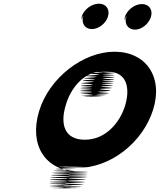

<svg xmlns="http://www.w3.org/2000/svg" viewBox="-20 -1040 868 1043"><path d="M515.8 -1020C476.5 -1019 435.1 -988 422.8 -948C410.6 -908 435.5 -983 423.6 -944C412 -906 436.2 -982 424.6 -944C412.7 -905 437.6 -980 427 -942C416.4 -904 440.9 -981 430.6 -944C420.3 -907 443.8 -984 432.5 -947C421.2 -910 443.8 -987 432.4 -950C420.8 -912 441.7 -882 479.7 -882C516.7 -882 556.4 -914 567.1 -952C577.7 -990 555.2 -1021 515.8 -1020ZM749.2 -1018C709.9 -1017 669.1 -985 656.9 -945C644.7 -905 668.9 -981 657 -942C645.4 -904 669.3 -979 657.7 -941C645.8 -902 671 -978 660.4 -940C649.8 -902 674 -978 663.7 -941C653.4 -904 678.2 -982 666.9 -945C655.6 -908 677.1 -985 665.8 -948C654.2 -910 675.7 -879 713.7 -879C750.7 -879 789.8 -912 800.4 -950C811.1 -988 788.5 -1019 749.2 -1018ZM192.6 -437C136.7 -254 222.9 -111 406 -108C583.8 -104 221.9 -101 404.7 -97C582.4 -93 221.5 -90 403.3 -86C580.1 -82 218.5 -80 400.5 -77C577.6 -74 214.7 -71 396.5 -67C572.3 -63 210 -59 391.5 -54C567 -49 203.8 -45 384.5 -41C560.3 -37 196.1 -33 376.2 -30C551.3 -27 187.6 -25 369.3 -24C545 -23 182 -23 361.7 -22C536.4 -21 171.1 -20 350.8 -19C525.5 -18 160.2 -17 340.2 -17C514.2 -17 150.2 -17 330.2 -17C505.2 -17 142.2 -17 322.2 -17C497.2 -17 133.5 -18 313.8 -19C489.1 -20 125.4 -21 307.7 -22C484 -23 122.6 -25 304.6 -28C481.5 -31 119.1 -33 301.7 -35C479.3 -37 119.5 -41 302.5 -44C480.4 -47 119.3 -50 302.5 -54C480.7 -58 120.3 -63 304.5 -67C482.7 -71 122.9 -75 307.2 -79C486.4 -83 126.6 -87 311.8 -91C492 -95 132.3 -99 318.5 -103C498.7 -107 140.9 -111 326.9 -114C507.8 -117 150.7 -120 340.2 -125C524.4 -129 169.7 -133 358.3 -135C541.9 -137 185.2 -138 370.2 -138C550.2 -138 192.2 -138 381.2 -138C564.2 -138 207.6 -136 393.7 -133C574.7 -130 215.4 -129 399.1 -128C577.5 -126 754.7 -264 811.4 -443C868.2 -622 773 -759 602 -759C432 -759 247.9 -618 192.6 -437ZM335.9 -464C360.6 -558 435.6 -653 539.6 -653H526.6C633.6 -653 410 -651 512.4 -649C615.8 -647 389.6 -643 491.1 -638C593.5 -633 369.3 -629 475.1 -625C581.9 -621 360.3 -616 466.1 -612C572.9 -608 351.7 -604 458.1 -599C565.6 -594 345.4 -590 452.9 -585C561.3 -580 341.8 -575 449.6 -571C558.3 -567 339.1 -563 447.9 -559C556.7 -555 338.5 -551 447.2 -547C557 -543 338.4 -541 447.5 -538C557.6 -535 340.6 -532 450.7 -529C561.5 -525 344.9 -523 455.3 -521C566.7 -519 350.4 -518 463.1 -517C575.8 -516 360.5 -515 472.1 -514C585.1 -514 370.1 -514 483.1 -514C596.1 -514 380.1 -514 493.1 -514C606.1 -514 391.8 -516 504.8 -516C614.8 -516 407.7 -519 516.7 -519C629.7 -519 415.6 -522 526.9 -523C639.5 -525 425.1 -527 537.3 -531C650.6 -535 434.8 -539 546.3 -544C658.8 -549 443.4 -554 554.9 -559C666.4 -564 450.7 -568 560.9 -572C672.1 -576 454.3 -580 564.2 -583C675.2 -586 457.1 -589 567.3 -593C677.5 -597 459.4 -600 568.7 -604C678.9 -608 461.4 -613 570.6 -617C679.9 -621 461.1 -625 570.3 -629C679.5 -633 460.4 -636 569.4 -639C678.3 -642 458.9 -644 567.5 -646C676.1 -648 456.4 -649 563.7 -650C671.3 -652 687.9 -559 659.5 -466C631.3 -374 553.9 -281 440.9 -281C324.9 -281 308.7 -372 335.9 -464Z"/></svg>

Font: Hussar Wojna
Style: 3Obl
Weight: 400
Designer: Robert Jablonski
Foundry: Cannot Into Space Fonts
Version: Version 1.01